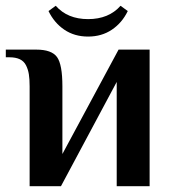

<svg xmlns="http://www.w3.org/2000/svg" viewBox="-20 -641 600 661"><path d="M147 -603 171.9 -621.1Q212.4 -575.2 283.2 -575.2Q354.5 -575.2 395 -621.1L419.9 -603Q400.4 -562.5 365.2 -538.8Q330.1 -515.1 283.2 -515.1Q236.3 -515.1 201.4 -538.8Q166.5 -562.5 147 -603ZM82 0V-344.2Q82 -369.1 79.3 -385.5Q76.7 -401.9 69.6 -416Q62.5 -430.2 48.3 -437Q34.2 -443.8 12.2 -443.8H0V-470.2H105Q157.7 -470.2 176.3 -444.6Q194.8 -418.9 194.8 -344.2V-110.8L388.2 -470.2H495.1V0H381.8V-358.9L189.9 0Z"/></svg>

Font: El Messiri SemiBold
Style: Regular
Weight: 600
Designer: Mohamed Gaber
Foundry: Kief Type Foundry
Version: Version 2.007;PS 002.007;hotconv 1.0.88;makeotf.lib2.5.64775